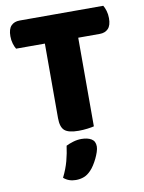

<svg xmlns="http://www.w3.org/2000/svg" viewBox="-94 -671 744 992"><g transform="rotate(-10 278.0 -175.0)"><path d="M518 -606Q525 -595 530.5 -577Q536 -559 536 -538Q536 -500 519.5 -483Q503 -466 475 -466H362V-1Q351 2 328 5Q305 8 281 8Q228 8 207.5 -10Q187 -28 187 -75V-466H36Q29 -477 23.5 -495Q18 -513 18 -534Q18 -572 34.5 -589Q51 -606 79 -606ZM302 223Q285 241 265.5 248.5Q246 256 223 256Q185 256 159 233Q180 191 190.5 151.5Q201 112 206 73Q222 65 243.5 58.5Q265 52 287 52Q319 52 339 64Q359 76 359 104Q359 116 353.5 132.5Q348 149 340 165.5Q332 182 322 197.5Q312 213 302 223Z"/></g></svg>

Font: Baloo Tammudu 2 ExtraBold
Style: Regular
Weight: 800
Designer: Maithili Shingre, Omkar Shende and Ek Type
Foundry: Ek Type
Version: Version 1.640;hotconv 1.0.111;makeotfexe 2.5.65597; ttfautoh